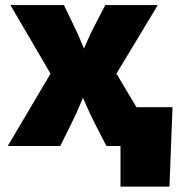

<svg xmlns="http://www.w3.org/2000/svg" viewBox="-20 -562 688 739"><path d="M9.8 0 216.8 -350.1 216.3 -207 20 -542.5H226.1L258.3 -475.6Q279.3 -433.6 297.6 -388.9Q315.9 -344.2 333.5 -302.2H271Q290 -343.8 309.1 -388.7Q328.1 -433.6 350.6 -475.6L385.3 -542.5H587.4L385.3 -207.5L385.7 -350.1L594.2 0H389.6L347.7 -81.5Q325.7 -124 306.4 -169.4Q287.1 -214.8 268.1 -256.8H329.1Q311 -214.8 292.5 -169.4Q273.9 -124 252.4 -81.5L211.9 0ZM443.8 156.2V0H397V-149.4H644L632.3 156.2Z"/></svg>

Font: Inter 16pt Black
Style: Regular
Weight: 900
Version: Version 4.001;git-66647c0bb